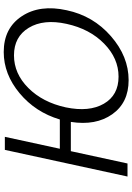

<svg xmlns="http://www.w3.org/2000/svg" viewBox="140 -844 710 1030"><g transform="rotate(-90 495.0 -329.0)"><path d="M731 -664Q859 -664 923 -567Q987 -470 955 -326Q925 -184 816 -89Q707 6 580 6Q459 6 397 -82Q335 -170 356 -304H199L133 0H63L206 -658H276L212 -363H369Q408 -494 510 -579Q612 -664 731 -664ZM882 -327Q909 -450 861 -529.5Q813 -609 713 -609Q615 -609 538 -532Q461 -455 434 -331Q408 -206 453.5 -127Q499 -48 599 -48Q697 -48 776 -125.5Q855 -203 882 -327Z"/></g></svg>

Font: EauTestInfant
Style: Italic
Weight: 400
Italic angle: -12°
Designer: Christian Thalmann (Catharsis Fonts)
Version: Version 0.001;PS 000.001;hotconv 1.0.88;makeotf.lib2.5.64775